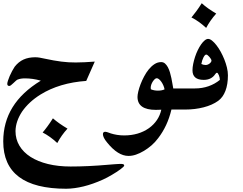

<svg xmlns="http://www.w3.org/2000/svg" viewBox="-20 -702 1500 1185"><path d="M396.5 91.8Q359.4 132.3 333.5 180.7Q289.6 139.6 243.2 115.7Q257.8 98.6 273.7 76.9Q289.6 55.2 306.6 28.3Q342.8 60.1 396.5 91.8ZM512.2 -202.6Q346.7 -190.9 229.5 -118.2Q158.2 -73.7 116.2 -13.2Q76.7 46.9 75.7 106.9Q75.7 156.7 99.9 197.3Q124 237.8 168.7 266.4Q213.4 294.9 276.1 310.3Q338.9 325.7 416 325.7Q469.7 325.7 526.6 323Q583.5 320.3 646 314.9Q657.2 314 668.9 313Q680.7 312 691.2 311.3Q701.7 310.5 710.7 310.1Q719.7 309.6 725.6 309.6Q735.8 309.6 741.2 311.8Q746.6 314 746.6 319.8Q746.6 322.8 740.2 328.9Q733.9 335 723.4 342.8Q712.9 350.6 699.5 359.4Q686 368.2 671.4 376.7Q656.7 385.3 642.3 393.1Q627.9 400.9 615.7 406.2Q552.7 434.6 495.8 448.5Q439 462.4 388.7 462.9Q0 462.9 0 170.9Q0 53.2 57.6 -40Q115.2 -133.3 231.9 -204.1Q206.5 -211.4 182.4 -214.8Q158.2 -218.3 134.3 -218.3Q106.4 -218.3 89.4 -210.9V-211.4Q84 -209 76.9 -202.4Q69.8 -195.8 62.5 -189Q55.2 -182.1 48.6 -176.8Q42 -171.4 37.6 -171.4Q24.9 -171.4 24.9 -184.6Q24.9 -191.4 29.1 -204.3Q33.2 -217.3 39.8 -232.7Q46.4 -248 54.7 -263.4Q63 -278.8 70.8 -290.5Q94.7 -320.8 125.5 -334.7Q156.2 -348.6 197.8 -348.6Q210 -348.6 224.9 -346.2Q239.7 -343.8 256.8 -339.8Q286.1 -333.5 311 -329.1Q335.9 -324.7 358.6 -321.8Q381.3 -318.8 403.3 -317.6Q425.3 -316.4 447.8 -316.4Q473.6 -316.4 502.2 -317.9Q530.8 -319.3 564.9 -321.8Z M995.6 -150.4Q993.7 -162.1 988.3 -174.6Q982.9 -187 976.1 -196.8Q969.2 -206.5 961.7 -212.9Q954.1 -219.2 947.3 -219.2Q941.4 -219.2 935.1 -213.4Q928.7 -207.5 923.1 -199Q917.5 -190.4 913.8 -180.2Q910.2 -169.9 910.2 -161.1Q910.2 -159.7 910.4 -157Q910.6 -154.3 911.1 -150.9Q930.7 -142.6 954.6 -142.6Q978.5 -142.6 995.6 -150.4ZM899.4 88.9Q960 44.9 975.6 -24.9Q967.3 -24.9 957.8 -24.4Q948.2 -23.9 942.4 -23.9Q828.6 -23.9 828.6 -104Q828.6 -116.7 833.5 -137.5Q838.4 -158.2 847.4 -181.9Q856.4 -205.6 869.4 -230Q882.3 -254.4 898.4 -274.2Q914.6 -293.9 933.8 -306.4Q953.1 -318.8 974.6 -318.8Q988.3 -318.8 998.3 -310.1Q1008.3 -301.3 1015.9 -287.4Q1023.4 -273.4 1028.8 -255.6Q1034.2 -237.8 1037.8 -219.7Q1041.5 -201.7 1044.2 -185.1Q1046.9 -168.5 1049.3 -156.2H1118.2Q1123 -156.2 1126.2 -146.5Q1129.4 -136.7 1131.1 -122.3Q1132.8 -107.9 1132.8 -91.1Q1132.8 -74.2 1131.1 -59.8Q1129.4 -45.4 1126.2 -35.6Q1123 -25.9 1118.2 -25.9H1038.1Q1025.4 26.9 1005.1 70.1Q984.9 113.3 956.1 150.9Q937 176.3 915.3 195.1Q893.6 213.9 868.7 229Q842.3 244.6 819.1 252.4Q795.9 260.3 772.9 260.3Q708 260.3 641.6 178.2Q627.4 161.1 621.3 148.4Q615.2 135.7 615.2 126Q615.2 111.3 629.9 111.3Q639.6 112.3 647.9 115.7Q656.2 119.1 664.6 121.6Q681.6 127 702.4 130.4Q723.1 133.8 746.1 133.8Q835.4 133.8 899.4 88.9Z M1314.5 -618.2Q1277.3 -576.7 1252.4 -529.8Q1229.5 -550.8 1207 -566.9Q1184.6 -583 1161.6 -594.2Q1175.8 -611.3 1191.9 -633.1Q1208 -654.8 1225.1 -682.1Q1243.7 -665 1265.9 -649.4Q1288.1 -633.8 1314.5 -618.2ZM1183.6 -156.2Q1228 -156.2 1267.1 -169.9Q1306.2 -183.6 1336.4 -208.5Q1336.4 -209 1336.7 -209.2Q1336.9 -209.5 1336.9 -210.4Q1336.9 -215.3 1335.4 -222.7Q1334 -230 1331.3 -236.6Q1328.6 -243.2 1325.4 -248Q1322.3 -252.9 1319.3 -252.9Q1314 -252.9 1308.6 -244.6Q1297.4 -227.5 1279.8 -218.3Q1262.2 -209 1237.3 -209Q1168 -209 1168 -268.1Q1168 -286.6 1172.4 -307.9Q1176.8 -329.1 1183.8 -350.8Q1190.9 -372.6 1200.7 -392.6Q1210.4 -412.6 1221.2 -428Q1231.9 -443.4 1243.2 -452.6Q1254.4 -461.9 1264.6 -461.9Q1275.4 -461.9 1288.6 -451.4Q1301.8 -440.9 1315.4 -423.6Q1329.1 -406.2 1341.8 -383.3Q1354.5 -360.4 1364.5 -335.4Q1374.5 -310.5 1380.6 -285.2Q1386.7 -259.8 1386.7 -237.3Q1386.7 -181.2 1371.3 -141.1Q1356 -101.1 1326.7 -79.6Q1290 -53.2 1236.6 -39.6Q1183.1 -25.9 1123 -25.9H1108.4Q1103.5 -25.9 1100.3 -35.6Q1097.2 -45.4 1095.5 -59.8Q1093.8 -74.2 1093.8 -91.1Q1093.8 -107.9 1095.5 -122.3Q1097.2 -136.7 1100.3 -146.5Q1103.5 -156.2 1108.4 -156.2ZM1222.7 -307.1Q1235.4 -300.8 1249.5 -300.8Q1255.4 -300.8 1261.7 -303.2Q1268.1 -305.7 1273.2 -309.6Q1278.3 -313.5 1281.7 -318.4Q1285.2 -323.2 1285.2 -328.1Q1285.2 -332 1281.5 -338.4Q1277.8 -344.7 1272.7 -350.6Q1267.6 -356.4 1262.2 -360.8Q1256.8 -365.2 1252.9 -365.2Q1248.5 -365.2 1244.1 -360.4Q1239.7 -355.5 1235.6 -347.4Q1231.4 -339.4 1228 -328.9Q1224.6 -318.4 1222.7 -307.1Z"/></svg>

Font: XB Niloofar
Style: Bold
Weight: 700
Designer: Behnam
Foundry: Irmug
Version: Version 7.201 2008